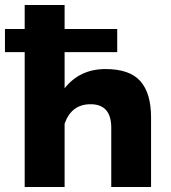

<svg xmlns="http://www.w3.org/2000/svg" viewBox="-36 -750 684 770"><path d="M63 0V-541H-16.1V-633.8H63V-730H223.1V-633.8H434.1V-541H223.1V-396Q284.2 -473.1 387.2 -473.1Q483.9 -473.1 526.9 -424.6Q569.8 -376 569.8 -279.8V0H410.2V-237.8Q410.2 -332 327.1 -332Q250.5 -332 223.1 -253.9V0Z"/></svg>

Font: Raleway-v4020 ExtraBold
Style: Regular
Weight: 800
Designer: Matt McInerney, Pablo Impallari, Rodrigo Fuenzalida
Foundry: Matt McInerney, Pablo Impallari, Rodrigo Fuenzalida
Version: Version 4.020;PS 004.020;hotconv 1.0.88;makeotf.lib2.5.64775